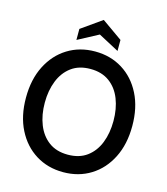

<svg xmlns="http://www.w3.org/2000/svg" viewBox="-131 -1005 972 1119"><g transform="rotate(15 355.0 -445.0)"><path d="M355 14Q262 14 189.5 -31Q117 -76 75.5 -157.8Q34 -239.5 34 -350Q34 -460.5 75.5 -542.2Q117 -624 189.5 -669Q262 -714 355 -714Q448 -714 520.5 -669Q593 -624 634.2 -542.2Q675.5 -460.5 675.5 -350Q675.5 -239.5 634.2 -157.8Q593 -76 520.5 -31Q448 14 355 14ZM355 -91.5Q424 -91.5 470 -125.5Q516 -159.5 539 -218Q562 -276.5 562 -350Q562 -423.5 539 -482Q516 -540.5 469.8 -574.5Q423.5 -608.5 355 -608.5Q286 -608.5 240 -574.5Q194 -540.5 170.8 -482Q147.5 -423.5 147.5 -350Q147.5 -276.5 170.8 -218Q194 -159.5 240 -125.5Q286 -91.5 355 -91.5ZM231 -750.5V-817L355 -904.5L479 -817V-750.5L355 -816.5Z"/></g></svg>

Font: Cabin SemiCondensedMedium
Style: Regular
Weight: 500
Width: 4
Designer: Pablo Impallari
Foundry: Pablo Impallari. http://www.impallari.com Igino Marini. http://www.ikern.com
Version: Version 3.001